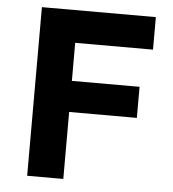

<svg xmlns="http://www.w3.org/2000/svg" viewBox="-51 -747 715 794"><g transform="rotate(5 306.5 -350.0)"><path d="M91 0V-700H564V-565H241V-407H522V-278H241V0Z"/></g></svg>

Font: Lexend Deca SemiBold
Style: Regular
Weight: 600
Designer: Bonnie Shaver-Troup, Thomas Jockin
Foundry: Lexend
Version: Version 1.008; ttfautohint (v1.8.4.7-5d5b)